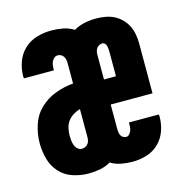

<svg xmlns="http://www.w3.org/2000/svg" viewBox="-85 -608 671 696"><g transform="rotate(-15 250.0 -260.0)"><path d="M165 8Q135 8 106 -1.5Q77 -11 57 -33Q37 -55 29 -84.5Q21 -114 21 -144Q21 -178 32 -212Q43 -246 68 -270Q93 -294 126 -306.5Q159 -319 194 -322V-400Q194 -406 192.5 -412.5Q191 -419 187.5 -424Q184 -429 178.5 -432Q173 -435 166 -435Q159 -435 153 -430Q147 -425 144 -418Q141 -411 140 -403.5Q139 -396 139 -388Q139 -388 139 -387Q139 -386 139 -386H27Q27 -388 26.5 -389.5Q26 -391 26 -393Q26 -421 35.5 -447.5Q45 -474 65 -493Q85 -512 112 -520Q139 -528 166 -528Q188 -528 210 -524Q232 -520 251 -508Q270 -519 291.5 -523.5Q313 -528 335 -528Q352 -528 369.5 -525Q387 -522 402 -514.5Q417 -507 429.5 -494.5Q442 -482 449.5 -466.5Q457 -451 460 -434Q463 -417 463 -400V-213H306V-120Q306 -114 307 -108Q308 -102 310.5 -97Q313 -92 318.5 -88.5Q324 -85 330 -85Q337 -85 342 -90.5Q347 -96 349.5 -102.5Q352 -109 352.5 -116Q353 -123 353 -130Q353 -131 353 -131.5Q353 -132 353 -133H465Q465 -131 465.5 -129Q466 -127 466 -125Q466 -98 457 -72Q448 -46 428.5 -27Q409 -8 383 0Q357 8 330 8Q308 8 287 4Q266 0 248 -11Q229 0 208 4Q187 8 165 8ZM306 -307H351V-400Q351 -405 350.5 -410.5Q350 -416 348.5 -421.5Q347 -427 343 -431Q339 -435 334 -435Q328 -435 322 -432Q316 -429 312.5 -424Q309 -419 307.5 -412.5Q306 -406 306 -400ZM164 -85Q171 -85 177 -88Q183 -91 187 -96Q191 -101 192.5 -107.5Q194 -114 194 -120V-226Q180 -222 168 -214.5Q156 -207 147.5 -195.5Q139 -184 136 -170Q133 -156 133 -142Q133 -133 134 -124Q135 -115 138 -106.5Q141 -98 148 -91.5Q155 -85 164 -85Z"/></g></svg>

Font: Iosevka SS04 Heavy
Style: Regular
Weight: 900
Monospace: yes
Designer: Belleve Invis
Foundry: Belleve Invis
Version: Version 19.0.0; ttfautohint (v1.8.4)